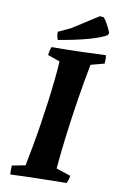

<svg xmlns="http://www.w3.org/2000/svg" viewBox="-94 -893 582 951"><g transform="rotate(10 197.0 -417.5)"><path d="M28 7Q27 -4 27 -15.5Q27 -27 28 -38L95 -51Q103 -92 113 -146Q123 -200 132.5 -260.5Q142 -321 150 -381.5Q158 -442 163.5 -495Q169 -548 171 -587L110 -608Q111 -620 113.5 -630.5Q116 -641 120 -650Q188 -650 256 -652Q324 -654 392 -657Q394 -646 394 -635.5Q394 -625 393 -615L325 -597Q308 -510 293 -414Q278 -318 266.5 -226.5Q255 -135 249 -62L322 -38Q319 -20 311 0Q237 1 166.5 2.5Q96 4 28 7ZM144 -690Q139 -703 137 -718V-730L199 -759L329 -842L347 -841Q356 -834 368.5 -811Q381 -788 389 -768L384 -757Q360 -741 299 -723.5Q238 -706 144 -690Z"/></g></svg>

Font: Labrada
Style: Bold Italic
Weight: 700
Italic angle: -7°
Designer: Mercedes Jáuregui
Foundry: Omnibus-Type Team
Version: Version 1.000; ttfautohint (v1.8.4.7-5d5b)